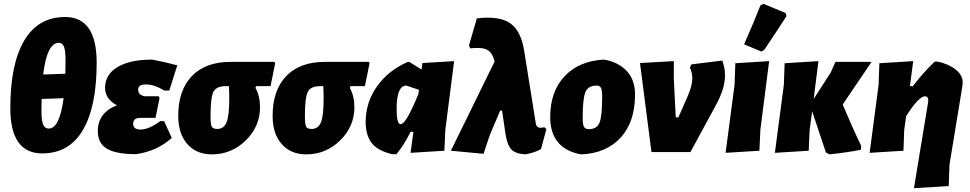

<svg xmlns="http://www.w3.org/2000/svg" viewBox="-20 -796 5075 1005"><path d="M201 7Q34 7 34 -230Q34 -461 107 -584Q180 -707 321 -707Q486 -707 486 -468Q486 -238 414 -115.5Q342 7 201 7ZM288 -572Q226 -572 206 -406L322 -410Q323 -433 323 -483Q323 -531 315 -551.5Q307 -572 288 -572ZM235 -123Q292 -123 313 -282L198 -278Q198 -268 197.5 -246.5Q197 -225 197 -213Q197 -164 206 -143.5Q215 -123 235 -123Z M692 11Q588 11 540 -17.5Q492 -46 492 -109Q492 -206 592 -245Q530 -278 530 -336Q530 -406 595 -445Q660 -484 776 -484Q842 -472 908 -454L866 -322H839Q789 -354 744 -354Q703 -354 703 -327Q703 -298 739 -292H811L815 -282L794 -179H714Q677 -179 677 -148Q677 -118 716 -118Q759 -118 819 -162H839L879 -74Q803 -5 692 11Z M1089 12Q1008 12 960.5 -42Q913 -96 913 -189Q913 -324 984.5 -398Q1056 -472 1186 -472H1417L1420 -463L1396 -345H1321L1317 -336Q1341 -294 1341 -235Q1341 -134 1266.5 -61Q1192 12 1089 12ZM1117 -121Q1152 -121 1166 -156Q1180 -191 1180 -280Q1180 -323 1178 -345H1161Q1112 -345 1097 -315Q1082 -285 1082 -187Q1082 -145 1088.5 -133Q1095 -121 1117 -121Z M1583 12Q1502 12 1454.5 -42Q1407 -96 1407 -189Q1407 -324 1478.5 -398Q1550 -472 1680 -472H1911L1914 -463L1890 -345H1815L1811 -336Q1835 -294 1835 -235Q1835 -134 1760.5 -61Q1686 12 1583 12ZM1611 -121Q1646 -121 1660 -156Q1674 -191 1674 -280Q1674 -323 1672 -345H1655Q1606 -345 1591 -315Q1576 -285 1576 -187Q1576 -145 1582.5 -133Q1589 -121 1611 -121Z M2032 11Q1954 -8 1924 -49.5Q1894 -91 1894 -157Q1894 -260 1953.5 -344Q2013 -428 2115 -472H2122L2187 -432L2191 -466L2357 -476L2311 -116L2306 -7L2129 4L2144 -106H2129Q2094 -35 2055 11ZM2056 -225Q2056 -146 2077 -146Q2106 -146 2170 -304L2173 -326L2107 -348Q2056 -348 2056 -225Z M2511 9 2340 -7 2569 -474Q2558 -520 2530.5 -535Q2503 -550 2441 -543L2435 -559L2476 -700Q2592 -714 2649.5 -675Q2707 -636 2724 -529L2784 -153Q2787 -134 2797 -129.5Q2807 -125 2830 -130L2840 -120L2812 -16Q2781 3 2729 12Q2680 9 2657.5 -13Q2635 -35 2626 -95L2608 -217H2598L2543 -87Z M3138 -484 3154 -482Q3224 -466 3264 -420.5Q3304 -375 3304 -301Q3304 -159 3230 -77Q3156 5 3026 12L3010 10Q2860 -24 2860 -183Q2860 -316 2934.5 -396Q3009 -476 3138 -484ZM3103 -348Q3057 -348 3043.5 -312Q3030 -276 3030 -179Q3030 -145 3036.5 -132.5Q3043 -120 3062 -120Q3106 -120 3119 -156Q3132 -192 3132 -290Q3132 -323 3126 -335.5Q3120 -348 3103 -348Z M3761 -479Q3775 -439 3775 -401Q3775 -333 3728 -247L3594 0H3390L3330 -466L3507 -476V-385L3517 -182H3531L3579 -291Q3604 -349 3604 -386Q3604 -416 3591 -442L3599 -459Z M3960 -767 3976 -776 4092 -728 4097 -712Q4039 -622 3981 -536L3966 -526L3875 -564Q3926 -680 3960 -767ZM4006 -476 3960 -116 3955 -7 3778 4 3825 -352 3829 -465Z M4036 4 4083 -352 4087 -465 4264 -476 4239 -278 4328 -416 4353 -472H4542L4391 -249Q4442 -127 4488 -32L4486 -12Q4416 2 4322 12L4303 2L4231 -214L4218 -116L4213 -7Z M4760 -476 4743 -345H4758Q4815 -419 4872 -473L4885 -474Q4942 -463 4981 -433Q5020 -403 5019 -363L5018 -349L4950 66L4946 178L4764 189L4838 -260L4839 -270Q4839 -292 4822 -292Q4789 -292 4723 -188L4713 -116L4709 -7L4532 4L4579 -352L4583 -465Z"/></svg>

Font: Alegreya Sans SC Black
Style: Italic
Weight: 900
Italic angle: -7°
Designer: Juan Pablo del Peral
Foundry: Huerta Tipografica
Version: Version 2.007